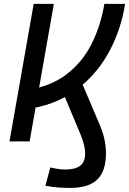

<svg xmlns="http://www.w3.org/2000/svg" viewBox="-20 -713 651 968"><path d="M108.9 -162.1 115.2 -258.8Q234.9 -276.9 314.9 -337.9Q395 -398.9 441.4 -491Q487.8 -583 506.3 -693.4H610.8Q588.4 -554.7 523.7 -440.7Q459 -326.7 354.7 -253.2Q250.5 -179.7 108.9 -162.1ZM27.8 0 149.9 -693.4H251.5L129.4 0ZM334.5 234.4Q309.1 234.4 280 232.7Q251 231 209 223.6L233.4 131.3Q278.3 141.6 308.1 141.6Q360.4 141.6 384.8 122.1Q409.2 102.5 409.2 61Q409.2 42 404.1 19Q398.9 -3.9 386.7 -33.7L289.1 -266.6L380.9 -323.7L483.4 -82Q500.5 -42 507.3 -7.3Q514.2 27.3 514.2 60.1Q514.2 149.9 470.5 192.1Q426.8 234.4 334.5 234.4Z"/></svg>

Font: Cascadia Mono NF
Style: Italic
Weight: 400
Italic angle: -10°
Monospace: yes
Designer: Aaron Bell
Foundry: Saja Typeworks
Version: Version 2404.023